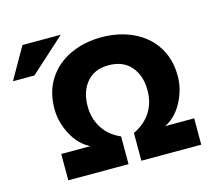

<svg xmlns="http://www.w3.org/2000/svg" viewBox="-212 -922 1182 1056"><g transform="rotate(-15 379.5 -394.0)"><path d="M808 -2V-152H643Q706 -183 743.5 -254.5Q781 -326 781 -400Q781 -499 734.5 -570Q688 -641 608 -678Q528 -715 430 -715Q332 -715 252 -678Q172 -641 125.5 -570Q79 -499 79 -400Q79 -326 116.5 -254.5Q154 -183 217 -152H51V-2H394V-160Q329 -188 294 -242.5Q259 -297 259 -368Q259 -451 303 -503.5Q347 -556 428 -556Q510 -556 555 -504Q600 -452 600 -368Q600 -297 566 -244Q532 -191 467 -160V-2ZM-102 -607H20L218 -786H0Z"/></g></svg>

Font: Geom ExtraBold
Style: Bold
Weight: 800
Version: Version 1.102